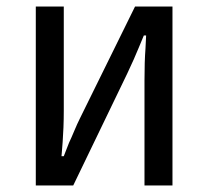

<svg xmlns="http://www.w3.org/2000/svg" viewBox="-20 -570 640 590"><path d="M90 -550H176V-230Q176 -204 175 -178.5Q174 -153 172.5 -133.5Q171 -114 170 -102Q169 -90 169 -90H176Q184 -110 192 -131Q200 -148 208.5 -168.5Q217 -189 226 -207L395 -550H510V0H424V-322Q424 -381 427 -420Q428 -442 429 -461H422Q415 -444 407 -425Q400 -408 391 -387.5Q382 -367 371 -344L205 0H90Z"/></svg>

Font: JetBrainsMono NF
Style: Regular
Weight: 400
Monospace: yes
Designer: Philipp Nurullin, Konstantin Bulenkov
Foundry: JetBrains
Version: Version 1.0.2; ttfautohint (v1.8.3)